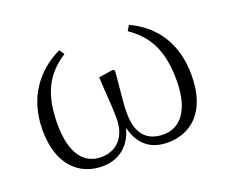

<svg xmlns="http://www.w3.org/2000/svg" viewBox="-93 -664 983 824"><g transform="rotate(-20 399.0 -252.0)"><path d="M248 14C323 14 379 -30 398 -107C419 -25 469 14 547 14C651 14 740 -56 740 -224C740 -370 671 -467 561 -518L547 -494C632 -436 672 -359 672 -224C672 -81 611 -25 542 -25C462 -25 423 -73 423 -165C423 -217 432 -278 438 -354L429 -360L364 -350C368 -267 374 -218 374 -159C374 -70 323 -25 256 -25C181 -25 127 -83 127 -222C127 -361 170 -438 258 -495L243 -518C134 -466 58 -367 58 -219C58 -61 142 14 248 14Z"/></g></svg>

Font: Noto Serif JP Light
Style: Regular
Weight: 300
Designer: Ryoko NISHIZUKA 西塚涼子 (kana & ideographs); Frank Grießhammer (Latin, Greek & Cyrillic); Wenlong ZHANG 张文龙 (bopomofo); San
Foundry: Adobe
Version: Version 2.001;hotconv 1.1.0;makeotfexe 2.6.0